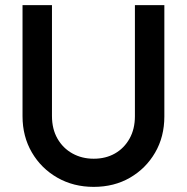

<svg xmlns="http://www.w3.org/2000/svg" viewBox="-20 -720 730 750"><path d="M346 10Q267 10 204 -26Q141 -62 104.5 -124.5Q68 -187 68 -266V-700H183V-267Q183 -216 204.5 -178.5Q226 -141 263 -120.5Q300 -100 346 -100Q393 -100 429 -120.5Q465 -141 486 -178.5Q507 -216 507 -266V-700H622V-265Q622 -186 586 -124Q550 -62 488 -26Q426 10 346 10Z"/></svg>

Font: Outfit Thin Medium
Style: Regular
Weight: 500
Version: Version 1.100;gftools[0.9.27]